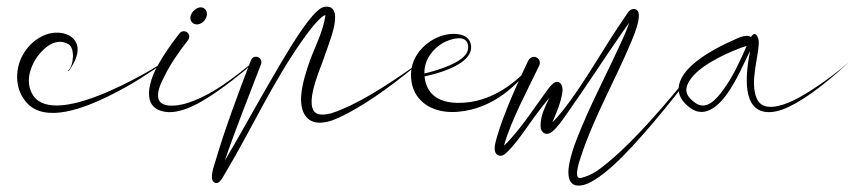

<svg xmlns="http://www.w3.org/2000/svg" viewBox="-20 -340 2587 581"><path d="M211.3 -168.2C231.8 -232.2 162.1 -256.8 109.5 -231.4C79.8 -217.1 61.2 -195.5 48.9 -173.6C26.4 -133.3 23.3 -75.4 57 -33.7C113.3 38.2 241.3 -16 310 -49.8C383.9 -86.1 435.9 -122.3 482.9 -154.7C483.1 -154.8 483.3 -155.1 483.3 -155.4C483.3 -155.9 482.9 -156.3 482.4 -156.3C479.4 -156.3 463.3 -144 434.5 -127.3C379.1 -95.2 255.1 -29.1 167.9 -21.5C126.6 -17.9 96.3 -27.1 80.4 -50.9C55.6 -89.5 70.6 -133 87.7 -160.8C101.3 -182.7 142.7 -231.5 186.6 -206.7C208.4 -194.4 202.6 -139.5 185.9 -125.9C185.7 -125.8 185.5 -125.5 185.5 -125.3C185.5 -124.9 185.8 -124.6 186.2 -124.6C189.4 -124.6 194.1 -134.4 196.8 -138.4C201 -144.9 207.3 -155.7 211.3 -168.2Z M599.8 -313.1C578.6 -331.8 540.2 -290 563.1 -270.5C572.4 -262.5 588.2 -265.7 598.2 -277.4C608.2 -289.1 608.9 -305.1 599.8 -313.1ZM552.8 -229.1C552.8 -238 545.5 -245.5 536.4 -245.5C527.6 -245.5 524.3 -240.3 519.1 -233.8C495 -203 467.3 -162.8 449 -125.6C434 -94.9 413.9 -30.4 456.5 -9C484.1 5.2 515.8 -0.7 544 -11C602.9 -32.5 680.9 -94.5 717.5 -124.4C728.3 -133.2 743.8 -148.5 755.4 -157.9C755.5 -158.1 755.6 -158.3 755.6 -158.5C755.6 -158.9 755.3 -159.4 754.9 -159.2C753.5 -158.5 751.4 -156.5 749.2 -154.8C698.5 -114.2 621.1 -48.7 539.2 -26C510.6 -18 464.8 -14.2 459.1 -42.9C454.4 -67.1 471 -95.7 478.5 -111.1C497 -148.8 524.4 -187.2 549.1 -218.7C551.1 -221.2 552.8 -225.8 552.8 -229.1Z M975.2 -207.1C983.7 -231.9 1017.7 -322.1 966.3 -319.8C957.5 -319.5 950.9 -315.3 945.4 -311.1C939.2 -306.4 932.7 -300 926.3 -292.7C885.7 -246.8 834.8 -157.2 806.8 -109.5C758.6 -27.3 709.2 63.7 660.3 146.2C690.9 55.4 737.5 -61.4 770 -146C770.6 -147.6 771.1 -150.2 771.1 -151.9C771.1 -161 763.7 -168.3 754.7 -168.3C742.8 -168.3 740.2 -160 735.9 -148.8C704.6 -67.4 658.9 55.1 632.8 144.8C626.4 166.6 620.7 179.1 621.3 198.7C621.7 211 634.5 220 644.9 209.1C651.2 202.6 654.4 196.1 660.3 186.2C745.1 44 803.3 -88.7 897.8 -222C913.5 -244.1 929 -263.9 942.5 -277.6C950.3 -285.4 956.2 -292.3 964.9 -294.3C958.5 -246.1 932.7 -197.6 918.2 -157.5C907.9 -128.8 894 -87.1 891.3 -49.3C888.2 -5.7 905 34.1 951.7 31.1C978.2 29.4 996.6 20.3 1019.7 9C1102.8 -31.7 1194.6 -104.3 1257.1 -156.2C1257.3 -156.4 1257.5 -156.5 1257.6 -156.7C1257.6 -156.7 1253.9 -154.1 1253.4 -153.8L1244.3 -147.3C1184.4 -105.1 1090.1 -39.7 1012 -8.2C990.2 0.6 974.2 7.6 951.3 6.5C889.9 3.4 945.9 -124.7 955.4 -151.1C959.4 -162.4 969.3 -189.8 975.2 -207.1Z M1405.6 -199.1C1403.5 -242.5 1347.1 -243.5 1310.1 -229.4C1263.3 -211.5 1212 -161.8 1226 -88.6C1237 -31.3 1290.9 5.1 1366.8 -1.8C1473.8 -11.5 1546.3 -82.8 1595.5 -148.4C1596.6 -149.8 1599 -151.7 1599 -153.2C1599 -153.5 1598.8 -153.7 1598.5 -153.7C1597.4 -153.7 1595.5 -150.4 1594.5 -149.2C1545.8 -94.8 1470 -27.6 1365.6 -28.7C1305.2 -29.4 1269.9 -56.2 1264.7 -108.8C1308.4 -118.1 1378.4 -139 1399.5 -175.1C1404.1 -183 1406 -191.1 1405.6 -199.1ZM1319.5 -209.5C1339.8 -221.3 1394.7 -240.3 1396.8 -198.7C1397.6 -182.4 1387 -171 1376.4 -162.4C1351.6 -142.5 1296.8 -124.9 1264.2 -117.7C1263.4 -160.2 1290.4 -192.3 1319.5 -209.5Z M1891.2 -216C1898.1 -232.6 1935.5 -318.2 1893.8 -312.4C1883.3 -310 1878.3 -298.9 1872.4 -290.4C1809.3 -200.5 1748.8 -88.1 1683.5 -5.9C1672.8 7.6 1661.4 20.8 1651.6 30.1C1663.1 2.1 1677.8 -29.3 1682.1 -63.5C1684.5 -82.7 1671.8 -102 1653.6 -87C1643.3 -78.4 1636.5 -67.7 1627.3 -55.1C1589.3 -3 1567 33.1 1524.3 81.1C1517.4 88.9 1510.8 95.7 1505.1 100.7C1525.8 25.1 1580.6 -76.2 1612 -142C1613 -144 1613.7 -147.5 1613.7 -149.8C1613.7 -159.8 1605.5 -168 1595.4 -168C1588.4 -168 1581.4 -162.8 1578.5 -156.7C1550 -97 1502.8 5.7 1483.3 76.4C1479.1 91.7 1470 119.6 1486 129.1C1498.7 136.6 1510.6 124.2 1517 117.9C1545.5 89.7 1576.1 42.4 1597.7 13C1607.7 -0.7 1626.7 -25.6 1641.9 -43.4C1630.8 -18.1 1616.4 5.5 1615.7 39.1C1615.2 62.2 1633.2 73.1 1651.2 58.2C1668.4 43.9 1681.3 24 1695.9 3.4C1746.3 -67.4 1807.3 -161.4 1860.4 -238.1C1869.3 -251 1877.5 -262.5 1884.4 -271.6C1879 -256 1873.5 -243.1 1866.2 -226.7C1826.9 -137.8 1777.9 -46.2 1741 42.2C1725.7 78.8 1709.2 118.1 1701.9 160.1C1696.7 190.3 1700.3 222.5 1731.5 221.6C1750.8 221 1766.6 212.1 1780.8 203.3C1797.9 192.7 1816.5 178 1835.9 160.4C1907.4 96 2015.7 -38.1 2065.7 -105.3C2089.4 -137.2 2096.6 -147.5 2096.6 -148.4C2096.6 -149 2096.2 -149.4 2095.6 -149.4C2095.3 -149.4 2095 -149.3 2094.8 -149C2094.8 -149 2086.6 -138.5 2062 -108.2C2039.1 -79.9 1995.2 -26.4 1946.6 27.1C1907.4 70.3 1864.2 114.5 1824.6 147.4C1798 169.5 1777.9 186.2 1748.3 195.6C1735.8 199.5 1726.4 202.2 1726.2 187.2C1726 169.2 1732.2 150.9 1737.7 134.3C1778.1 11.6 1842.8 -99 1891.2 -216Z M2547.1 -150.2C2547.1 -150.2 2547.1 -150.2 2547.1 -150.2H2547.1H2547.1C2547.1 -150.2 2537.1 -141.5 2523.9 -130.9C2490.3 -104 2426.9 -57.8 2379.6 -35.5C2346.1 -19.6 2286.9 0.9 2269.3 -43.4C2249.7 -92.6 2273.5 -159.2 2276.1 -208.4C2277 -224.7 2266.8 -250.8 2252.4 -228.1C2236.9 -239.4 2203.6 -220.1 2191.4 -214.8C2172.1 -206.4 2136.4 -189.3 2103.2 -165.9C2078 -148.1 2049.7 -124.6 2038.2 -94.3C2023.6 -55.6 2046.1 -29.3 2070.9 -11.9C2117.6 20.4 2161 -28.4 2181 -56.9C2209.2 -97.2 2229.7 -145.1 2249.8 -186.2C2237.1 -119.8 2220.9 1.8 2309.6 -0.7C2337.8 -1.7 2363 -14.2 2384.5 -25.8C2443 -57.5 2505.1 -111.8 2546.5 -149.5C2546.8 -149.8 2547.2 -150.2 2547.2 -150.2C2547.2 -150.2 2547.2 -150.2 2547.2 -150.2V-150.2V-150.2C2547.2 -150.2 2547.2 -150.2 2547.2 -150.2V-150.2V-150.2C2547.2 -150.2 2547.2 -150.2 2547.2 -150.2V-150.2V-150.2V-150.2V-150.2V-150.2V-150.2C2547.2 -150.2 2547.2 -150.2 2547.2 -150.2V-150.2V-150.2C2547.2 -150.2 2547.2 -150.2 2547.2 -150.2H2547.2H2547.2C2547.2 -150.2 2547.2 -150.2 2547.2 -150.2H2547.2H2547.2C2547.2 -150.2 2547.2 -150.2 2547.2 -150.2H2547.2H2547.2H2547.1H2547.1H2547.1H2547.1H2547.1C2547.1 -150.2 2547.1 -150.2 2547.1 -150.2H2547.1ZM2239.5 -201C2219.5 -155.7 2198.3 -108.3 2167.5 -66.7C2150.8 -44.2 2118.6 -2.6 2083.2 -29.2C2063.5 -43.8 2049.7 -59.4 2060.9 -85.3C2082.6 -135.9 2172 -175.8 2215.4 -192.8C2221.7 -195.3 2231.5 -199.1 2239.5 -201Z"/></svg>

Font: Sinatra
Style: Regular
Weight: 400
Designer: Fahmi
Version: Version 0.1